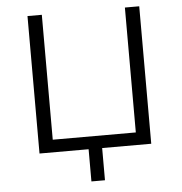

<svg xmlns="http://www.w3.org/2000/svg" viewBox="-58 -755 922 974"><g transform="rotate(-5 403.0 -268.0)"><path d="M687 0H437V164H368V0H118V-700H191V-64H614V-700H687Z"/></g></svg>

Font: Montserrat-Regular
Style: Regular
Weight: 400
Version: Version 7.200